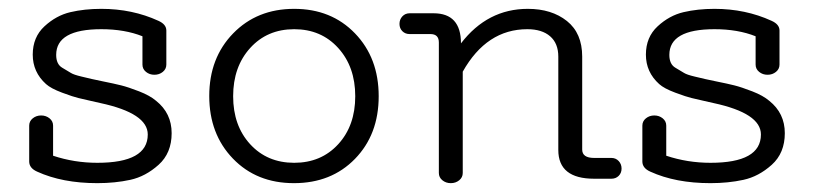

<svg xmlns="http://www.w3.org/2000/svg" viewBox="-20 -404 1838 434"><path d="M46 -39V-120Q46 -130 54 -136.5Q62 -143 73 -143Q84 -143 92 -136.5Q100 -130 100 -120V-52Q148 -36 200 -36Q314 -36 314 -100Q314 -148 207 -171Q202 -172 185 -176Q168 -180 157 -182.5Q146 -185 120.5 -194.5Q95 -204 84 -214Q54 -241 54 -280.5Q54 -320 80.5 -344.5Q107 -369 139 -376.5Q171 -384 209 -384Q279 -384 338 -357Q356 -349 356 -335V-258Q356 -248 348 -241.5Q340 -235 329 -235Q318 -235 310 -241.5Q302 -248 302 -258V-322Q262 -338 209 -338Q107 -338 107 -280Q107 -259 120.5 -251Q134 -243 140.5 -239Q147 -235 164 -231Q188 -225 213 -220Q238 -215 254 -211Q270 -207 294.5 -197.5Q319 -188 333 -176Q368 -148 368 -103Q368 -58 338.5 -31.5Q309 -5 274.5 2.5Q240 10 200 10Q121 10 64 -16Q46 -24 46 -39Z M645 -36Q706 -36 744.5 -78Q783 -120 783 -186.5Q783 -253 744.5 -295.5Q706 -338 645 -338Q584 -338 545.5 -295.5Q507 -253 507 -186.5Q507 -120 545.5 -78Q584 -36 645 -36ZM506.5 -45.5Q453 -101 453 -187Q453 -273 507 -328.5Q561 -384 645 -384Q729 -384 782.5 -328.5Q836 -273 836 -186.5Q836 -100 782.5 -45Q729 10 644.5 10Q560 10 506.5 -45.5Z M953 -327H906Q896 -327 889.5 -333.5Q883 -340 883 -350Q883 -360 889.5 -367Q896 -374 906 -374H960Q1022 -374 1022 -306Q1082 -384 1173 -384Q1227 -384 1261.5 -356.5Q1296 -329 1296 -276V-66Q1296 -47 1323 -47H1362Q1372 -47 1378.5 -40Q1385 -33 1385 -23Q1385 -13 1378.5 -6.5Q1372 0 1362 0H1323Q1242 0 1242 -65V-276Q1242 -306 1223.5 -322Q1205 -338 1172 -338Q1080 -338 1026 -242V-13Q1026 -3 1018 3.5Q1010 10 999 10Q988 10 980 3.5Q972 -3 972 -13V-308Q972 -327 953 -327Z M1432 -39V-120Q1432 -130 1440 -136.5Q1448 -143 1459 -143Q1470 -143 1478 -136.5Q1486 -130 1486 -120V-52Q1534 -36 1586 -36Q1700 -36 1700 -100Q1700 -148 1593 -171Q1588 -172 1571 -176Q1554 -180 1543 -182.5Q1532 -185 1506.5 -194.5Q1481 -204 1470 -214Q1440 -241 1440 -280.5Q1440 -320 1466.5 -344.5Q1493 -369 1525 -376.5Q1557 -384 1595 -384Q1665 -384 1724 -357Q1742 -349 1742 -335V-258Q1742 -248 1734 -241.5Q1726 -235 1715 -235Q1704 -235 1696 -241.5Q1688 -248 1688 -258V-322Q1648 -338 1595 -338Q1493 -338 1493 -280Q1493 -259 1506.5 -251Q1520 -243 1526.5 -239Q1533 -235 1550 -231Q1574 -225 1599 -220Q1624 -215 1640 -211Q1656 -207 1680.5 -197.5Q1705 -188 1719 -176Q1754 -148 1754 -103Q1754 -58 1724.5 -31.5Q1695 -5 1660.5 2.5Q1626 10 1586 10Q1507 10 1450 -16Q1432 -24 1432 -39Z"/></svg>

Font: Flamenco
Style: Regular
Weight: 400
Designer: Luciano Vergara
Foundry: Luciano Vergara
Version: Version 1.002